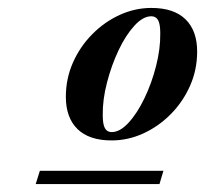

<svg xmlns="http://www.w3.org/2000/svg" viewBox="-20 -747 517 484"><path d="M361.5 -727Q418.5 -727 447.8 -698.2Q477 -669.5 477 -617Q477 -571 459 -530.5Q441 -490 410.2 -459Q379.5 -428 341 -410.5Q302.5 -393 261.5 -393Q204.5 -393 175.2 -421.8Q146 -450.5 146 -503Q146 -549 164 -589.5Q182 -630 212.8 -661Q243.5 -692 282 -709.5Q320.5 -727 361.5 -727ZM261.5 -414Q282.5 -414 304.2 -437.8Q326 -461.5 344.2 -499.5Q362.5 -537.5 373.5 -580.8Q384.5 -624 384 -663Q384 -686.5 378.5 -696.2Q373 -706 361.5 -706Q340.5 -706 318.8 -682.2Q297 -658.5 279 -620.5Q261 -582.5 249.8 -539.2Q238.5 -496 239 -457Q239 -433.5 244.5 -423.8Q250 -414 261.5 -414ZM70 -283 80.5 -316.5H392L382 -283Z"/></svg>

Font: Newsreader 72pt SemiBold
Style: Italic
Weight: 600
Italic angle: -17°
Designer: Hugues Gentile
Foundry: Production Type
Version: Version 1.003; ttfautohint (v1.8.3)